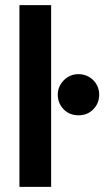

<svg xmlns="http://www.w3.org/2000/svg" viewBox="-20 -731 408 751"><path d="M56 0V-711H180V0ZM287 -280Q252 -280 229 -303.5Q206 -327 206 -361Q206 -383 217 -401Q228 -419 246 -430Q264 -441 287 -441Q310 -441 328.5 -430Q347 -419 357.5 -401Q368 -383 368 -361Q368 -327 345 -303.5Q322 -280 287 -280Z"/></svg>

Font: TikTok Sans 24pt SemiBold
Style: Regular
Weight: 600
Version: Version 4.000